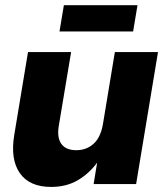

<svg xmlns="http://www.w3.org/2000/svg" viewBox="-20 -719 641 750"><path d="M179.7 11.2Q95.2 11.2 57.6 -42.5Q20 -96.2 35.6 -191.4L89.4 -515.6H257.8L209.5 -226.6Q202.1 -180.7 220 -156.5Q237.8 -132.3 277.8 -132.3Q317.9 -132.3 345.7 -157.5Q373.5 -182.6 382.3 -235.4L428.7 -515.6H597.2L511.7 0H345.7L359.4 -83.5Q326.2 -39.1 282 -13.9Q237.8 11.2 179.7 11.2ZM517.1 -698.7 500 -596.2H212.4L229.5 -698.7Z"/></svg>

Font: Inter Display ExtraBold
Style: Italic
Weight: 800
Italic angle: -9.39999°
Designer: Rasmus Andersson
Foundry: rsms
Version: Version 4.000;git-a52131595